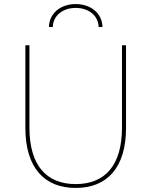

<svg xmlns="http://www.w3.org/2000/svg" viewBox="-20 -923 746 946"><path d="M353 3C506 3 601 -95 601 -293V-700H581V-294C581 -109 498 -16 353 -16C208 -16 125 -109 125 -294V-700H105V-293C105 -95 200 3 353 3ZM221 -790H240C242 -848 291 -884 353 -884C415 -884 464 -848 466 -790H485C483 -860 425 -903 353 -903C281 -903 223 -860 221 -790Z"/></svg>

Font: Chess Sans Thin
Style: Regular
Weight: 100
Designer: Wolf Bōese
Foundry: Wolf Bōese
Version: Version 7.223;Glyphs 3.3 (3306)